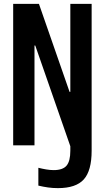

<svg xmlns="http://www.w3.org/2000/svg" viewBox="-20 -750 540 991"><path d="M279 221Q252 221 227.5 217.5Q203 214 178 208V116Q198 121 218.5 124.5Q239 128 257 128Q304 128 323.5 105Q343 82 343 28V-70L380 111L162 -515H158V0H48V-730H181L339 -276H343V-730H453V28Q453 131 412.5 176Q372 221 279 221Z"/></svg>

Font: M PLUS Code Latin Medium
Style: Regular
Weight: 500
Designer: Coji Morishita
Foundry: UNDERFOREST DESIGN
Version: Version 1.002; ttfautohint (v1.8.3)